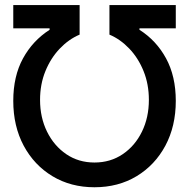

<svg xmlns="http://www.w3.org/2000/svg" viewBox="-20 -748 765 777"><path d="M33.7 -339.8Q33.7 -439.5 73 -511.5Q112.3 -583.5 180.7 -627.4V-633.3H33.7V-727.5H302.2V-607.9Q258.3 -589.4 221.9 -551.3Q185.5 -513.2 163.8 -460.2Q142.1 -407.2 142.1 -343.8Q142.1 -272.5 170.4 -215.1Q198.7 -157.7 248.3 -124Q297.9 -90.3 362.3 -90.3Q426.8 -90.3 476.6 -124Q526.4 -157.7 554.4 -215.1Q582.5 -272.5 582.5 -343.8Q582.5 -407.2 561 -460.2Q539.6 -513.2 503.2 -551.3Q466.8 -589.4 422.9 -607.9V-727.5H691.4V-633.3H544.4V-627.4Q612.3 -584.5 651.9 -512Q691.4 -439.5 691.4 -339.8Q691.4 -237.3 649.2 -158.4Q606.9 -79.6 532.7 -34.9Q458.5 9.8 362.3 9.8Q266.6 9.8 192.4 -34.9Q118.2 -79.6 75.9 -158.4Q33.7 -237.3 33.7 -339.8Z"/></svg>

Font: Inter Tight Medium
Style: Regular
Weight: 500
Designer: Rasmus Andersson
Foundry: rsms
Version: Version 3.004; ttfautohint (v1.8.4.7-5d5b)